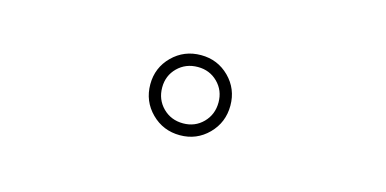

<svg xmlns="http://www.w3.org/2000/svg" viewBox="-36 -885 972 484"><g transform="rotate(15 450.0 -643.5)"><path d="M444 -539Q400 -539 369.5 -569.5Q339 -600 339 -644Q339 -687.5 369.5 -717.8Q400 -748 444 -748Q487.5 -748 517.8 -717.8Q548 -687.5 548 -644Q548 -600 517.8 -569.5Q487.5 -539 444 -539ZM444 -570Q475 -570 496 -591.2Q517 -612.5 517 -644Q517 -675 496 -696Q475 -717 444 -717Q412.5 -717 391.2 -696Q370 -675 370 -644Q370 -612.5 391.2 -591.2Q412.5 -570 444 -570Z"/></g></svg>

Font: Trispace Expanded Thin
Style: Regular
Weight: 100
Width: 7
Designer: Tyler Finck
Foundry: Etcetera Type Company
Version: Version 1.210; ttfautohint (v1.8.3)